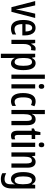

<svg xmlns="http://www.w3.org/2000/svg" viewBox="1642 -2442 1040 4363"><g transform="rotate(90 2161.5 -260.0)"><path d="M143 0 4 -540H102L171 -230Q178 -200 183.5 -169.5Q189 -139 193 -107H197Q198 -126 203 -153Q208 -180 215 -212L290 -540H388L248 0Z M613 -549Q670 -549 708 -518Q746 -487 765 -432.5Q784 -378 784 -309V-248H527Q530 -70 642 -70Q673 -70 702 -79Q731 -88 762 -108V-25Q704 10 630 10Q559 10 516 -25.5Q473 -61 453 -123.5Q433 -186 433 -267Q433 -404 478.5 -476.5Q524 -549 613 -549ZM613 -472Q575 -472 553 -435.5Q531 -399 528 -321H695Q695 -385 675 -428.5Q655 -472 613 -472Z M1084 -550Q1107 -550 1130 -543L1118 -443Q1101 -450 1076 -450Q1032 -450 1005.5 -402Q979 -354 980 -280V0H884V-540H958L972 -449H977Q994 -493 1021 -521.5Q1048 -550 1084 -550Z M1414 -550Q1491 -550 1532 -479Q1573 -408 1573 -270Q1573 -137 1532.5 -63.5Q1492 10 1419 10Q1380 10 1348 -11Q1316 -32 1297 -72H1293Q1294 -48 1295.5 -28.5Q1297 -9 1297 6V240H1201V-540H1279L1291 -467H1297Q1320 -512 1349 -531Q1378 -550 1414 -550ZM1389 -468Q1342 -468 1319.5 -424Q1297 -380 1297 -286V-263Q1297 -165 1319.5 -119Q1342 -73 1390 -73Q1433 -73 1454 -121Q1475 -169 1475 -269Q1475 -369 1455 -418.5Q1435 -468 1389 -468Z M1770 0H1674V-760H1770Z M1944 -746Q1997 -746 1997 -683Q1997 -621 1944 -621Q1889 -621 1889 -683Q1889 -746 1944 -746ZM1990 -540V0H1894V-540Z M2280 10Q2094 10 2094 -267Q2094 -397 2140 -473.5Q2186 -550 2282 -550Q2316 -550 2343.5 -542.5Q2371 -535 2394 -522L2366 -444Q2325 -466 2289 -466Q2192 -466 2192 -267Q2192 -73 2291 -73Q2336 -73 2387 -102V-22Q2364 -6 2335 2Q2306 10 2280 10Z M2573 -559Q2573 -509 2566 -469H2572Q2587 -508 2618 -529Q2649 -550 2688 -550Q2758 -550 2791 -502Q2824 -454 2824 -363V0H2728V-341Q2728 -406 2713.5 -435Q2699 -464 2665 -464Q2615 -464 2594 -418Q2573 -372 2573 -274V0H2477V-760H2573Z M3093 -74Q3106 -74 3119 -77.5Q3132 -81 3145 -86V-9Q3128 0 3107.5 5Q3087 10 3062 10Q3004 10 2977 -27.5Q2950 -65 2950 -142V-460H2899V-512L2956 -537L2981 -659H3046V-540H3138V-460H3046V-150Q3046 -112 3056 -93Q3066 -74 3093 -74Z M3272 -746Q3325 -746 3325 -683Q3325 -621 3272 -621Q3217 -621 3217 -683Q3217 -746 3272 -746ZM3318 -540V0H3222V-540Z M3655 -550Q3790 -550 3790 -363V0H3694V-341Q3694 -402 3679.5 -433.5Q3665 -465 3630 -465Q3580 -465 3559.5 -420.5Q3539 -376 3539 -274V0H3443V-540H3519L3530 -468H3536Q3553 -507 3584.5 -528.5Q3616 -550 3655 -550Z M4049 -550Q4087 -550 4115 -531Q4143 -512 4165 -469H4171L4181 -540H4262V-4Q4262 113 4211.5 176.5Q4161 240 4049 240Q4010 240 3978 232Q3946 224 3916 207V119Q3986 156 4047 156Q4105 156 4135.5 125.5Q4166 95 4166 22V8Q4166 -8 4167 -30Q4168 -52 4170 -74H4166Q4144 -32 4115 -11Q4086 10 4045 10Q3972 10 3931 -61Q3890 -132 3890 -267Q3890 -406 3932 -478Q3974 -550 4049 -550ZM4072 -466Q3988 -466 3988 -266Q3988 -166 4009.5 -119.5Q4031 -73 4075 -73Q4166 -73 4166 -247V-273Q4166 -373 4143.5 -419.5Q4121 -466 4072 -466Z"/></g></svg>

Font: Noto Sans Georgian ExtraCondensed Medium
Style: Regular
Weight: 500
Width: 2
Designer: Monotype Design Team, Akaki Razmadze
Foundry: Google LLC
Version: Version 2.005; ttfautohint (v1.8.4.7-5d5b)